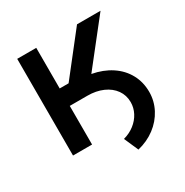

<svg xmlns="http://www.w3.org/2000/svg" viewBox="-154 -655 878 912"><g transform="rotate(-30 284.5 -199.5)"><path d="M63.5 -530.3H168V-307.6H216.8L391.6 -530.3H520.5L332.5 -292Q391.6 -281.2 436 -252Q480.5 -222.7 504.4 -178.7Q528.3 -134.8 528.3 -81.1Q528.3 -31.7 505.4 12.2Q482.4 56.2 441.2 87.2Q399.9 118.2 346.7 130.9L312.5 52.7Q346.7 43.5 372.8 23.2Q398.9 2.9 413.3 -24.7Q427.7 -52.2 427.7 -83Q427.7 -120.6 407 -149.9Q386.2 -179.2 349.1 -195.6Q312 -211.9 264.6 -211.9H168V0H63.5Z"/></g></svg>

Font: Pretendard Medium
Style: Regular
Weight: 500
Designer: Base glyphs from Inter by Rasmus Andersson; Hangeul glyphs from Noto Sans CJK(Source Han Sans) by Jang Soo-young and Kan
Foundry: Kil Hyung-jin
Version: Version 1.309